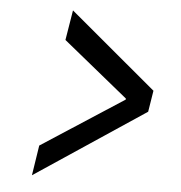

<svg xmlns="http://www.w3.org/2000/svg" viewBox="-49 -680 697 738"><g transform="rotate(5 300.0 -310.5)"><path d="M101.1 12.2 119.1 -104 435.1 -309.1V-313L184.1 -517.1L203.1 -632.8L538.1 -352.1L524.9 -270Z"/></g></svg>

Font: Office Code Pro Medium Italic
Style: Regular
Weight: 500
Italic angle: -9°
Designer: Nathan Rutzky & Paul D. Hunt
Foundry: Adobe Systems Incorporated
Version: Version 1.004;PS 001.004;hotconv 1.0.70;makeotf.lib2.5.58329